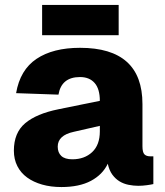

<svg xmlns="http://www.w3.org/2000/svg" viewBox="-20 -743 665 775"><path d="M228 12Q185 12 150 2Q115 -8 89.5 -26.5Q64 -45 50 -72.5Q36 -100 36 -135Q36 -207 81.5 -245.5Q127 -284 216 -302L383 -336Q383 -384 362 -408Q341 -432 303 -432Q228 -432 216 -361L45 -367Q61 -461 127.5 -505.5Q194 -550 303 -550Q555 -550 555 -323V-153Q555 -128 563 -120Q571 -112 586 -112H599V0Q591 2 573 4.5Q555 7 538 7Q519 7 499 3Q479 -1 462.5 -11Q446 -21 433.5 -38Q421 -55 415 -82Q394 -38 347 -13Q300 12 228 12ZM272 -100Q321 -100 352 -129Q383 -158 383 -213V-235L278 -211Q213 -197 213 -151Q213 -127 227.5 -113.5Q242 -100 272 -100ZM150 -601V-723H459V-601Z"/></svg>

Font: Geist ExtBd
Style: Regular
Weight: 400
Designer: Basement.studio, Andrés Briganti, Mateo Zaragoza
Foundry: Basement.studio, Vercel, Andrés Briganti, Guido Ferreyra, Mateo Zaragoza
Version: Version 1.401